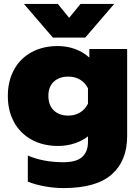

<svg xmlns="http://www.w3.org/2000/svg" viewBox="-20 -730 709 980"><path d="M102 -710H275L333 -639L391 -710H563L415 -538H250ZM122 197V64Q201 98 304 98Q369 98 399 71.5Q429 45 429 -6V-34Q402 -12 361.5 1.5Q321 15 276 15Q200 15 141.5 -17Q83 -49 51.5 -107Q20 -165 20 -240Q20 -316 51.5 -374Q83 -432 141 -463.5Q199 -495 275 -495Q322 -495 364 -479.5Q406 -464 436 -436V-480H629V-35Q629 91 550 160.5Q471 230 304 230Q257 230 207.5 221Q158 212 122 197ZM429 -201V-279Q416 -307 389.5 -323Q363 -339 329 -339Q282 -339 254.5 -313Q227 -287 227 -241Q227 -193 254.5 -166.5Q282 -140 329 -140Q363 -140 389.5 -156.5Q416 -173 429 -201Z"/></svg>

Font: Prompt ExtraBold
Style: Regular
Weight: 800
Designer: Katatrad Team
Foundry: CadsonDemak
Version: Version 1.000